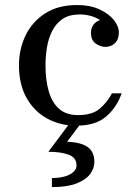

<svg xmlns="http://www.w3.org/2000/svg" viewBox="-20 -490 552 764"><path d="M284.5 168Q284.5 137 253 125.5Q221.5 114 172.5 114L262 -6H307L247 74Q301.5 76 328.5 94.8Q355.5 113.5 355.5 155Q355.5 180 338.5 202.8Q321.5 225.5 284.2 240Q247 254.5 186.5 254.5V218.5Q231 218.5 257.8 204.2Q284.5 190 284.5 168ZM464 -118.5Q444.5 -62.5 402.2 -26.2Q360 10 284 10Q218.5 10 166.8 -18.8Q115 -47.5 85.2 -101.2Q55.5 -155 55.5 -230Q55.5 -295 82 -349.5Q108.5 -404 160 -437Q211.5 -470 287 -470Q338 -470 375.2 -453Q412.5 -436 432.8 -410.8Q453 -385.5 453 -360.5Q453 -333.5 437.5 -318.5Q422 -303.5 399 -303.5Q380.5 -303.5 361.2 -316.5Q342 -329.5 342 -359.5Q342 -379.5 352.5 -392.5Q363 -405.5 378.5 -410.5Q341.5 -432.5 297.5 -432.5Q255.5 -432.5 229 -414.5Q202.5 -396.5 187.5 -366.5Q172.5 -336.5 166.8 -301Q161 -265.5 161 -230Q161 -173 173.5 -128.2Q186 -83.5 214.2 -57.8Q242.5 -32 291 -32Q345.5 -32 375.2 -56.2Q405 -80.5 425.5 -118.5Z"/></svg>

Font: Bodoni* 06pt
Style: Regular
Weight: 400
Version: Version 2.3